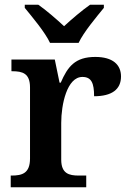

<svg xmlns="http://www.w3.org/2000/svg" viewBox="-20 -786 543 806"><path d="M190 -606H310C331 -651 385 -715 416 -753V-766H358C326 -744 279 -704 249 -676C219 -704 173 -744 141 -766H84V-753C115 -715 169 -651 190 -606ZM25 0H342V-49H311C270 -49 237 -57 237 -116V-270C237 -347 261 -463 326 -463C364 -463 375 -437 375 -382C450 -382 488 -411 488 -465C488 -514 454 -547 380 -547C295 -547 264 -506 235 -439H230L210 -536H28V-487H31C75 -487 106 -478 106 -419V-121C106 -58 73 -49 28 -49H25Z"/></svg>

Font: Noto Serif Ethiopic SemiBold
Style: Regular
Weight: 600
Designer: Monotype Design Team
Foundry: Monotype Imaging Inc.
Version: Version 2.102